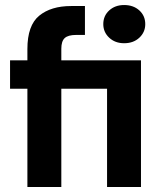

<svg xmlns="http://www.w3.org/2000/svg" viewBox="-20 -744 650 764"><path d="M474 -572Q438 -572 414.5 -594Q391 -616 391 -648Q391 -681 414.5 -702.5Q438 -724 474 -724Q511 -724 534.5 -702.5Q558 -681 558 -648Q558 -616 534.5 -594Q511 -572 474 -572ZM89 0V-391H20V-504H89V-549Q89 -643 136 -681.5Q183 -720 263 -720H318V-605H283Q251 -605 237.5 -592.5Q224 -580 224 -550V-504H541V0H406V-391H224V0Z"/></svg>

Font: DM Sans
Style: Bold
Weight: 700
Designer: Colophon Foundry, Jonny Pinhorn
Foundry: Colophon Foundry
Version: Version 4.004; ttfautohint (v1.8.4.7-5d5b)